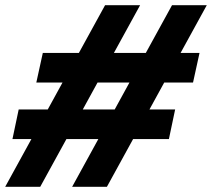

<svg xmlns="http://www.w3.org/2000/svg" viewBox="-23 -720 817 740"><path d="M-3 0 98 -184H25L49 -298H161L218 -402H117L142 -516H281L382 -700H517L416 -516H539L640 -700H774L673 -516H746L721 -402H610L553 -298H652L628 -184H490L389 0H255L356 -184H233L132 0ZM296 -298H419L476 -402H353Z"/></svg>

Font: Red Hat Text VF
Style: Italic
Weight: 300
Italic angle: -12°
Designer: Pentagram, MCKL
Foundry: Pentagram, MCKL
Version: Version 1.023